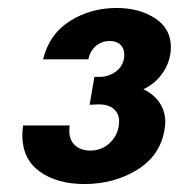

<svg xmlns="http://www.w3.org/2000/svg" viewBox="-20 -741 449 482"><path d="M36 -402Q36 -342 79.5 -310.5Q123 -279 192 -279Q266 -279 324 -314.5Q382 -350 393 -415Q395 -429 395 -434Q395 -461 381 -482.5Q367 -504 340 -517Q372 -532 390.5 -561Q409 -590 409 -623Q409 -669 369.5 -695Q330 -721 273 -721Q208 -721 156 -688.5Q104 -656 88 -592H202Q205 -611 219.5 -624.5Q234 -638 256 -638Q273 -638 282.5 -628.5Q292 -619 292 -604Q292 -579 273.5 -563.5Q255 -548 230 -548H217L205 -478L228 -479Q252 -479 265.5 -467.5Q279 -456 279 -437Q279 -406 258 -384.5Q237 -363 207 -363Q183 -363 168.5 -376Q154 -389 154 -412Q154 -421 155 -426H38Q36 -410 36 -402Z"/></svg>

Font: Geom ExtraBold
Style: Bold Italic
Weight: 800
Italic angle: -10°
Version: Version 1.102